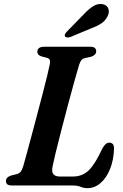

<svg xmlns="http://www.w3.org/2000/svg" viewBox="-20 -936 619 969"><path d="M343 0H40Q22.5 0 16 -6.5Q9.5 -13 10 -23Q10.5 -42 35.5 -50L62 -56.5Q77 -60 84.2 -69.2Q91.5 -78.5 97.5 -98Q103.5 -119.5 114.8 -160.5Q126 -201.5 139.8 -253.2Q153.5 -305 168.2 -360.2Q183 -415.5 196.2 -466.5Q209.5 -517.5 219 -557Q228.5 -596.5 232 -615.5Q236.5 -638.5 218 -644L189 -651.5Q168.5 -658.5 168.5 -674Q168.5 -700 203 -700H435.5Q452.5 -700 459 -693.5Q465.5 -687 465.5 -677.5Q465.5 -667 458.2 -660.2Q451 -653.5 441 -650L409.5 -643Q398 -640.5 391.2 -632.8Q384.5 -625 379 -608Q369 -575 353.8 -520Q338.5 -465 321.5 -400.8Q304.5 -336.5 288.5 -274.8Q272.5 -213 261 -165.5Q249.5 -118 245.5 -97Q239.5 -68.5 249.5 -56.8Q259.5 -45 283 -45H347Q395.5 -45 427.8 -76.2Q460 -107.5 496 -185.5Q512 -216 531.5 -216Q556 -216 555.5 -185.5Q553.5 -127.5 535.2 -82.5Q517 -37.5 487.2 -12Q457.5 13.5 421.5 13.5Q402.5 13.5 387 6.8Q371.5 0 343 0ZM401.5 -862.5Q427.5 -890.5 451.2 -905.2Q475 -920 500 -914.5Q521.5 -909.5 527.2 -891.2Q533 -873 523 -854.5Q512.5 -832 492 -818.2Q471.5 -804.5 440.5 -793L334.5 -749Q326.5 -746.5 318.8 -747Q311 -747.5 308 -752.5Q305 -758.5 308.8 -765Q312.5 -771.5 319 -778Z"/></svg>

Font: Fraunces 9pt S000 SemiBold
Style: Italic
Weight: 600
Italic angle: -16°
Version: Version 1.000; ttfautohint (v1.8.3)